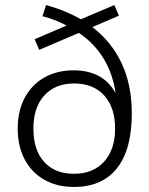

<svg xmlns="http://www.w3.org/2000/svg" viewBox="-20 -731 590 759"><path d="M272 8Q205 8 155 -20.5Q105 -49 77.5 -101Q50 -153 50 -223Q50 -292 77.5 -344Q105 -396 155 -424.5Q205 -453 272 -453Q328 -453 369.5 -431Q411 -409 437 -363Q414 -518 292 -601L135 -534L117 -576L243 -630Q223 -641 199 -650.5Q175 -660 148 -667L162 -711Q202 -700 237 -685.5Q272 -671 300 -655L432 -711L450 -669L345 -624Q421 -566 461 -480.5Q501 -395 501 -283Q501 -140 442.5 -66Q384 8 272 8ZM272 -44Q348 -44 391.5 -92Q435 -140 435 -223Q435 -306 392 -353.5Q349 -401 273 -401Q198 -401 155 -353.5Q112 -306 112 -223Q112 -138 154.5 -91Q197 -44 272 -44Z"/></svg>

Font: Nunito Sans Light
Style: Regular
Weight: 300
Designer: Vernon Adams
Foundry: Vernon Adams
Version: Version 3.101; ttfautohint (v1.8.4.7-5d5b);gftools[0.9.27]